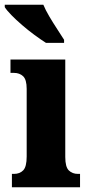

<svg xmlns="http://www.w3.org/2000/svg" viewBox="-40 -786 373 806"><path d="M10 0V-56H19Q43 -56 57.5 -71Q72 -86 72 -129V-413Q72 -452 57 -466Q42 -480 19 -480H4V-536H234V-127Q234 -85 249 -70.5Q264 -56 287 -56H296V0ZM153 -606Q131 -620 104.5 -639.5Q78 -659 52.5 -681Q27 -703 7.5 -723Q-12 -743 -20 -756V-766H142Q151 -744 167 -717Q183 -690 200 -664Q217 -638 229 -619V-606Z"/></svg>

Font: Noto Serif Lao ExtraCondensed Black
Style: Regular
Weight: 900
Width: 2
Designer: Monotype Design Team
Foundry: Monotype Imaging Inc.
Version: Version 2.003; ttfautohint (v1.8.4.7-5d5b)